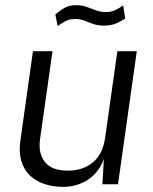

<svg xmlns="http://www.w3.org/2000/svg" viewBox="-20 -716 595 746"><path d="M222 10Q183 9.5 150.5 -1.8Q118 -13 95.2 -35.2Q72.5 -57.5 62.8 -90.8Q53 -124 59 -168L108 -517H184L135.5 -175Q128 -120.5 154.2 -86.8Q180.5 -53 244.5 -53Q301.5 -53 340.5 -84.8Q379.5 -116.5 388.5 -181L436 -517H511.5L438.5 0H378L383.5 -98Q370 -61 345.5 -37Q321 -13 289.2 -1.2Q257.5 10.5 222 10ZM204 -615 195 -659.5Q213 -675.5 231.5 -685.8Q250 -696 276 -696Q298 -696 316.5 -689.2Q335 -682.5 353.2 -675.8Q371.5 -669 392 -669Q412.5 -669 428 -676.8Q443.5 -684.5 458.5 -695L466.5 -644Q453.5 -635 433.2 -625.8Q413 -616.5 384 -616.5Q359.5 -616.5 342.2 -622.8Q325 -629 309 -635.5Q293 -642 272.5 -642Q249 -642 234 -633.8Q219 -625.5 204 -615Z"/></svg>

Font: Public Sans Thin Light
Style: Italic
Weight: 300
Italic angle: -8°
Version: Version 2.001